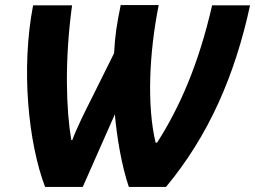

<svg xmlns="http://www.w3.org/2000/svg" viewBox="-20 -734 1002 754"><path d="M157 0H305L431 -285C439 -196 457 -85 486 0H632C799 -201 902 -436 962 -713H813C760 -482 686 -313 597 -174H591C557 -317 565 -522 603 -713C603 -713 603 -714 603 -714H454C438 -635 432 -597 428 -525L338 -344C316 -301 279 -226 264 -184H260C240 -300 233 -493 263 -713H110C62 -464 91 -174 157 0Z"/></svg>

Font: BC Sans
Style: Bold Italic
Weight: 700
Italic angle: -12°
Designer: Monotype Design Team
Province of B.C.
Foundry: Monotype Imaging Inc.
Version: Version 2.000;GOOG;noto-source:20170915:90ef993387c0